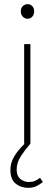

<svg xmlns="http://www.w3.org/2000/svg" viewBox="-20 -690 262 922"><path d="M116 212Q80 212 55 191.5Q30 171 30 126Q30 101 39.5 79Q49 57 64.5 37.5Q80 18 98 0H96V-478H126V0Q101 28 80.5 59.5Q60 91 60 124Q60 155 78 169.5Q96 184 118 184Q135 184 147 179Q159 174 172 164L186 184Q174 194 156.5 203Q139 212 116 212ZM112 -600Q99 -600 89.5 -610Q80 -620 80 -636Q80 -651 89.5 -660.5Q99 -670 113 -670Q126 -670 135 -660.5Q144 -651 144 -636Q144 -620 135 -610Q126 -600 112 -600Z"/></svg>

Font: Mada ExtraLight
Style: Regular
Weight: 250
Designer: Khaled Hosny
Version: Version 1.5